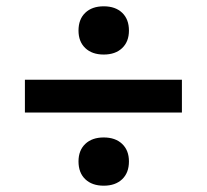

<svg xmlns="http://www.w3.org/2000/svg" viewBox="-20 -627 656 609"><path d="M309 -607Q346 -607 367.5 -586.5Q389 -566 389 -530Q389 -495 367.5 -474.5Q346 -454 309 -454Q272 -454 250.5 -474.5Q229 -495 229 -530Q229 -566 250.5 -586.5Q272 -607 309 -607ZM557 -374V-270H59V-374ZM309 -191Q346 -191 367.5 -170.5Q389 -150 389 -115Q389 -79 367.5 -58.5Q346 -38 309 -38Q272 -38 250.5 -58.5Q229 -79 229 -115Q229 -150 250.5 -170.5Q272 -191 309 -191Z"/></svg>

Font: Work Sans SemiBold
Style: Regular
Weight: 600
Designer: Wei Huang
Foundry: Wei Huang
Version: Version 2.010; ttfautohint (v1.8.3)